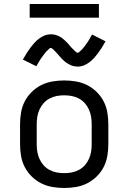

<svg xmlns="http://www.w3.org/2000/svg" viewBox="-20 -929 640 957"><path d="M300 8Q271 8 241.5 3Q212 -2 186 -15Q160 -28 138.5 -49Q117 -70 103.5 -96Q90 -122 85 -151.5Q80 -181 80 -210V-310Q80 -339 85 -368.5Q90 -398 103.5 -424Q117 -450 138.5 -471Q160 -492 186 -505Q212 -518 241.5 -523Q271 -528 300 -528Q329 -528 358.5 -523Q388 -518 414 -505Q440 -492 461.5 -471Q483 -450 496.5 -424Q510 -398 515 -368.5Q520 -339 520 -310V-210Q520 -181 515 -151.5Q510 -122 496.5 -96Q483 -70 461.5 -49Q440 -28 414 -15Q388 -2 358.5 3Q329 8 300 8ZM300 -66Q319 -66 337.5 -69.5Q356 -73 373 -82Q390 -91 402.5 -105Q415 -119 423 -136.5Q431 -154 434 -172.5Q437 -191 437 -210V-310Q437 -329 434 -347.5Q431 -366 423 -383.5Q415 -401 402.5 -415Q390 -429 373 -438Q356 -447 337.5 -450.5Q319 -454 300 -454Q281 -454 262.5 -450.5Q244 -447 227 -438Q210 -429 197.5 -415Q185 -401 177 -383.5Q169 -366 166 -347.5Q163 -329 163 -310V-210Q163 -191 166 -172.5Q169 -154 177 -136.5Q185 -119 197.5 -105Q210 -91 227 -82Q244 -73 262.5 -69.5Q281 -66 300 -66ZM366 -597Q361 -597 355.5 -598Q350 -599 345 -600Q340 -601 335.5 -603Q331 -605 326 -607.5Q321 -610 317 -612.5Q313 -615 308.5 -618Q304 -621 300 -625Q296 -629 292 -632.5Q288 -636 284.5 -640Q281 -644 278 -647.5Q275 -651 271.5 -655Q268 -659 264 -663.5Q260 -668 256 -672Q252 -676 249 -679Q246 -682 241.5 -686Q237 -690 234 -690Q229 -690 226 -687Q223 -684 219 -680Q215 -676 212 -673.5Q209 -671 207 -668Q205 -665 202.5 -662Q200 -659 197.5 -655.5Q195 -652 192 -648Q189 -644 186 -640Q183 -636 180 -631Q177 -626 174 -621Q171 -616 168 -610.5Q165 -605 161 -599L94 -632Q104 -650 113.5 -665Q123 -680 132.5 -692.5Q142 -705 151.5 -715.5Q161 -726 174 -736Q187 -746 202 -752Q217 -758 234 -758Q239 -758 244.5 -757.5Q250 -757 255 -755.5Q260 -754 264.5 -752.5Q269 -751 274 -748.5Q279 -746 283 -743.5Q287 -741 291.5 -737.5Q296 -734 300 -730.5Q304 -727 308 -723Q312 -719 315.5 -715.5Q319 -712 322 -708.5Q325 -705 328.5 -700.5Q332 -696 336 -692Q340 -688 344 -684Q348 -680 351 -677Q354 -674 358.5 -670Q363 -666 366 -666Q371 -666 374 -669Q377 -672 381 -675.5Q385 -679 388 -682Q391 -685 393 -687.5Q395 -690 397.5 -693Q400 -696 402.5 -699.5Q405 -703 408 -707Q411 -711 414 -715.5Q417 -720 420 -724.5Q423 -729 426 -734Q429 -739 432 -745Q435 -751 439 -757L506 -723Q496 -705 486.5 -690Q477 -675 467.5 -662.5Q458 -650 448.5 -639.5Q439 -629 426 -619Q413 -609 398 -603Q383 -597 366 -597ZM128 -841V-909H473V-841Z"/></svg>

Font: R Plex Mono
Style: Regular
Weight: 400
Monospace: yes
Designer: Belleve Invis
Foundry: Belleve Invis
Version: Version 31.8.0